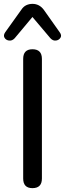

<svg xmlns="http://www.w3.org/2000/svg" viewBox="-36 -967 336 994"><path d="M132 7Q84 7 84 -43V-662Q84 -712 132 -712Q181 -712 181 -662V-43Q181 7 132 7ZM40 -769Q27 -755 11 -757Q-5 -759 -12.5 -771.5Q-20 -784 -9 -800L74 -916Q85 -933 100 -940Q115 -947 132 -947Q168 -947 191 -916L273 -800Q285 -784 277 -771.5Q269 -759 253.5 -757Q238 -755 225 -769L132 -879Z"/></svg>

Font: Chiron GoRound TC
Style: Regular
Weight: 400
Designer: Ryoko NISHIZUKA 西塚涼子 (kana, bopomofo & ideographs); Paul D. Hunt (Latin, Greek & Cyrillic); Sandoll Communications 산돌커뮤니
Foundry: Adobe
Version: Version 1.000;hotconv 1.1.1;makeotfexe 2.6.0